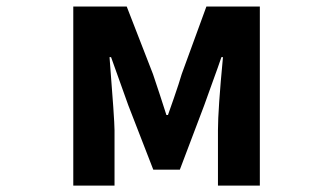

<svg xmlns="http://www.w3.org/2000/svg" viewBox="-20 -580 1040 600"><path d="M209 0V-559.6H376L458 -348.6Q464.8 -328.1 479 -285.6Q493.2 -243.2 500 -220.7H504.9Q506.8 -225.6 523.4 -273.4Q540 -321.3 547.9 -348.6L625 -559.6H792V0H661.1V-172.9Q661.1 -237.3 676.8 -401.4H671.9Q663.1 -375 644 -322.8Q625 -270.5 618.2 -251L542 -49.8H459L380.9 -251Q373 -273.4 354 -326.2Q335 -378.9 327.1 -401.4H322.3Q337.9 -204.1 337.9 -172.9V0Z"/></svg>

Font: GenEi Gothic M Regular
Style: Bold
Weight: 700
Designer: o_tamon (Modified); [Source Han Sans]
Ryoko NISHIZUKA  (kana & ideographs); Paul D. Hunt (Latin, Greek & Cyrillic); Wenl
Version: Version 1.1a;Original Version 1.004